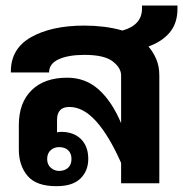

<svg xmlns="http://www.w3.org/2000/svg" viewBox="-20 -651 650 682"><path d="M233.9 -86.4Q233.9 -106 222.2 -117.2Q210.4 -128.4 189.9 -128.4Q171.9 -128.4 159.7 -117.2Q147.5 -106 147.5 -85.9Q147.5 -66.4 160.4 -55.2Q173.3 -43.9 189.9 -43.9Q209.5 -43.9 221.7 -54.9Q233.9 -65.9 233.9 -86.4ZM507.3 -485.8Q523.9 -466.8 534.9 -441.4Q545.9 -416 545.9 -382.8V0H410.2V-72.3Q366.7 -170.4 320.8 -220.9Q274.9 -271.5 226.1 -271Q204.1 -271 193.4 -259.5Q182.6 -248 182.6 -225.1V-180.7Q185.1 -181.6 189 -182.1Q192.9 -182.6 196.8 -182.6Q241.7 -182.6 267.6 -157Q293.5 -131.3 293.5 -86.4Q293.5 -43.9 265.6 -16.8Q237.8 10.3 181.2 10.3Q109.4 10.7 78.1 -26.1Q46.9 -63 46.9 -119.6V-206.5Q46.9 -286.1 92.3 -330.6Q137.7 -375 218.8 -375Q283.7 -375 330.8 -332.8Q377.9 -290.5 410.2 -213.4V-382.8Q410.2 -410.2 380.1 -433.1Q350.1 -456.1 280.3 -456.1Q222.7 -456.1 188.5 -440.4Q154.3 -424.8 154.3 -393.6H18.6Q17.1 -477.1 89.8 -518.6Q162.6 -560.1 279.8 -560.1Q314.9 -560.1 349.1 -555.9Q383.3 -551.8 415 -542.5Q449.7 -552.2 467 -571.8Q484.4 -591.3 484.4 -620.1V-631.3H610.4V-620.1Q610.4 -568.4 582.8 -535.6Q555.2 -502.9 507.3 -485.8Z"/></svg>

Font: Roboto Web
Style: Bold
Weight: 700
Designer: Google
Version: Version 1.200310; 2013